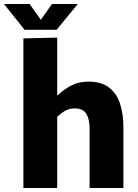

<svg xmlns="http://www.w3.org/2000/svg" viewBox="-63 -940 692 960"><path d="M54 -748 223 -752V-463H225Q259 -496 296.5 -514Q334 -532 379 -532Q444 -532 482.5 -502Q521 -472 537.5 -420.5Q554 -369 554 -304V0H385V-298Q385 -344 368.5 -371Q352 -398 311 -398Q282 -398 260 -384.5Q238 -371 223 -356V0H54ZM60 -791 -43 -920H85L141 -841L197 -920H326L220 -791Z"/></svg>

Font: Murecho
Style: Bold
Weight: 700
Designer: Neil Summerour
Foundry: Positype
Version: Version 1.010; ttfautohint (v1.8.3)